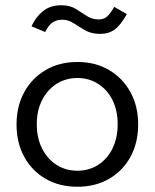

<svg xmlns="http://www.w3.org/2000/svg" viewBox="-20 -703 590 731"><path d="M275 8Q206 8 154 -22Q102 -52 72.5 -105.5Q43 -159 43 -229Q43 -299 72.5 -352.5Q102 -406 154 -436.5Q206 -467 275 -467Q343 -467 395 -436.5Q447 -406 476.5 -352.5Q506 -299 506 -229Q506 -159 476.5 -105.5Q447 -52 395 -22Q343 8 275 8ZM275 -53Q319 -53 354 -75.5Q389 -98 408.5 -138Q428 -178 428 -230Q428 -282 408.5 -321.5Q389 -361 354 -383.5Q319 -406 275 -406Q230 -406 195 -383.5Q160 -361 140 -321.5Q120 -282 120 -230Q120 -178 140 -138Q160 -98 195 -75.5Q230 -53 275 -53ZM415 -677 463 -649Q439 -607 416.5 -590.5Q394 -574 361 -574Q328 -574 304.5 -587.5Q281 -601 260.5 -614.5Q240 -628 216 -628Q197 -628 181 -618Q165 -608 152 -581L100 -603Q115 -637 143 -660Q171 -683 213 -683Q246 -683 268 -669.5Q290 -656 310 -642.5Q330 -629 356 -629Q374 -629 386.5 -639Q399 -649 415 -677Z"/></svg>

Font: Inconsolata SemiExpanded
Style: Regular
Weight: 400
Width: 6
Monospace: yes
Designer: Raph Levien, Cyreal, Brenton Simpson
Foundry: Raph Levien, Cyreal, Google
Version: Version 3.000; ttfautohint (v1.8.2.53-6de2)